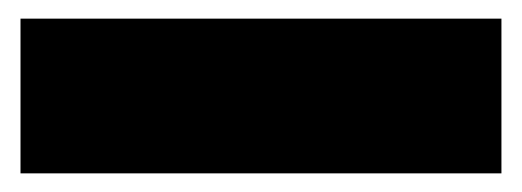

<svg xmlns="http://www.w3.org/2000/svg" viewBox="-20 12 560 206"><path d="M2 198H518V32H2Z"/></svg>

Font: Fira Sans Ultra
Style: Regular
Weight: 950
Designer: Carrois Corporate & Edenspiekermann AG
Foundry: Carrois Corporate GbR & Edenspiekermann AG
Version: Version 4.203;PS 004.203;hotconv 1.0.88;makeotf.lib2.5.64775